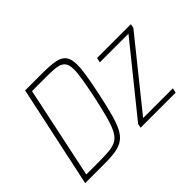

<svg xmlns="http://www.w3.org/2000/svg" viewBox="-131 -955 1223 1223"><g transform="rotate(-45 480.5 -344.0)"><path d="M39 0 186 -688H343Q414 -688 456.5 -679.5Q499 -671 518 -645.5Q537 -620 537 -569Q537 -531 528 -476Q519 -421 503 -344Q484 -254 467.5 -192.5Q451 -131 432 -93Q413 -55 385 -34.5Q357 -14 316 -7Q275 0 215 0ZM83 -34H203Q258 -34 294.5 -38Q331 -42 356 -57Q381 -72 398.5 -105.5Q416 -139 432 -197Q448 -255 467 -344Q483 -422 492 -475Q501 -528 501 -562Q501 -595 491.5 -613.5Q482 -632 462 -641Q442 -650 410.5 -652Q379 -654 334 -654H214ZM538 0 544 -28 907 -478H649L656 -510H961L955 -482L593 -32H861L854 0Z"/></g></svg>

Font: Saira SemiCondensed Thin
Style: Italic
Weight: 250
Width: 4
Italic angle: -12°
Designer: Hector Gatti with collaboration of the Omnibus-Type team
Foundry: Omnibus-Type
Version: Version 1.101